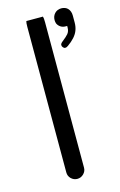

<svg xmlns="http://www.w3.org/2000/svg" viewBox="-112 -761 503 808"><g transform="rotate(-15 140.0 -356.5)"><path d="M213.9 -546.9Q221.2 -546.9 226.1 -551.3H226.6Q263.7 -577.6 273.9 -604.5Q280.3 -620.1 280.3 -639.6V-669.9Q280.3 -689.5 268.6 -701.7Q257.8 -711.9 241.2 -711.9Q223.6 -711.9 212.4 -700.2Q201.2 -688.5 201.2 -670.9Q201.2 -667 201.9 -663.3Q202.6 -659.7 203.6 -656.2Q206.5 -649.9 210.9 -645.5Q215.3 -641.1 219.7 -638.7Q228 -633.8 239.3 -633.8H246.1V-627Q246.1 -610.8 237.3 -600.1Q229.5 -590.8 211.4 -576.7Q201.2 -568.8 201.2 -562.5Q201.2 -556.2 205.8 -551.5Q210.4 -546.9 213.9 -546.9ZM85.4 -698.2Q83 -691.9 83 -672.9V-39.1Q83 -23.4 94.2 -12.2Q106 -1 121.1 -1Q137.2 -1 148.7 -12.5Q160.2 -23.9 160.2 -39.1V-672.9Q160.2 -691.9 157.7 -698.2Z"/></g></svg>

Font: YuPearl-Light
Style: Light
Weight: 300
Designer: Max Yao
Foundry: Max-Everyday
Version: Version 1.011; ttfautohint (v1.8.3)